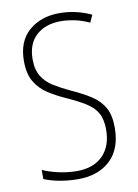

<svg xmlns="http://www.w3.org/2000/svg" viewBox="-84 -780 606 845"><g transform="rotate(-10 219.5 -357.0)"><path d="M394 -186Q394 -91 340.5 -40.5Q287 10 197 10Q155 10 116 3Q77 -4 45 -17V-58Q76 -44 116.5 -35Q157 -26 198 -26Q272 -26 313.5 -68Q355 -110 355 -184Q355 -230 339 -258Q323 -286 290.5 -306.5Q258 -327 209 -349Q164 -369 128.5 -392Q93 -415 72 -450.5Q51 -486 51 -543Q51 -631 104.5 -677.5Q158 -724 241 -724Q281 -724 317.5 -715Q354 -706 383 -692L368 -659Q334 -675 301 -681.5Q268 -688 241 -688Q172 -688 131 -650.5Q90 -613 90 -544Q90 -497 108.5 -467.5Q127 -438 158.5 -418.5Q190 -399 231 -380Q282 -357 318.5 -333.5Q355 -310 374.5 -276Q394 -242 394 -186Z"/></g></svg>

Font: Noto Sans Sinhala Condensed ExtraLight
Style: Regular
Weight: 200
Width: 3
Designer: Jelle Bosma - Monotype Design Team
Foundry: Monotype Imaging Inc.
Version: Version 2.006; ttfautohint (v1.8.4.7-5d5b)